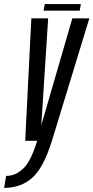

<svg xmlns="http://www.w3.org/2000/svg" viewBox="-86 -687 456 937"><path d="M37 0 67 -597.5H149L115.5 -76L267 -597.5H350L167.5 0Q126 133 70.5 181.5Q15 230 -66 230L-56 171.5Q-10 171.5 27.5 135.5Q65 100 95.5 0ZM126.5 -635 132.5 -667H308.5L303 -635Z"/></svg>

Font: Anybody Condensed Regular
Style: Italic
Weight: 400
Width: 3
Italic angle: -10°
Designer: Tyler Finck
Foundry: Etcetera Type Company
Version: Version 1.010; ttfautohint (v1.8.3) -l 8 -r 50 -G 200 -x 14 